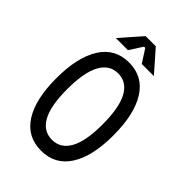

<svg xmlns="http://www.w3.org/2000/svg" viewBox="-260 -1001 1121 1121"><g transform="rotate(45 300.0 -440.5)"><path d="M153 -350Q153 -212 190.5 -145Q228 -78 299 -78Q370 -78 407.5 -145Q445 -212 445 -350Q445 -489 407.5 -557.5Q370 -626 299 -626Q228 -626 190.5 -557.5Q153 -489 153 -350ZM535 -350Q535 -177 474.5 -82.5Q414 12 299 12Q184 12 123.5 -82.5Q63 -177 63 -350Q63 -524 123.5 -620Q184 -716 299 -716Q414 -716 474.5 -620Q535 -524 535 -350ZM143 -762 258 -893H342L457 -762H357L305 -843H295L243 -762Z"/></g></svg>

Font: Fliege Mono Thin
Style: Regular
Weight: 100
Version: Version 0.020;Glyphs 3.3 (3306)